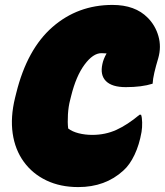

<svg xmlns="http://www.w3.org/2000/svg" viewBox="-20 -740 670 780"><path d="M298 20Q225 20 168.5 -7Q112 -34 76.5 -83Q41 -132 31.5 -198Q22 -264 41 -342L46 -362Q90 -540 193 -630Q296 -720 437 -720Q529 -720 580 -668Q611 -637 623.5 -593.5Q636 -550 623 -504Q613 -471 607 -445Q601 -419 600 -400Q556 -386 491 -386Q435 -386 410.5 -410.5Q386 -435 396 -480Q400 -500 413 -523Q404 -524 392 -524Q358 -524 323.5 -477.5Q289 -431 269 -350L265 -334Q258 -308 256 -275Q254 -242 257 -218Q274 -205 300 -198.5Q326 -192 355 -192Q408 -192 453 -212.5Q498 -233 547 -274H553Q557 -264 557.5 -243Q558 -222 555 -204Q546 -152 526.5 -111Q507 -70 481 -47Q408 20 298 20Z"/></svg>

Font: Recursive Mn Csl St XBk
Style: Italic
Weight: 1000
Italic angle: -15°
Monospace: yes
Version: Version 1.079;hotconv 1.0.112;makeotfexe 2.5.65598; ttfautoh